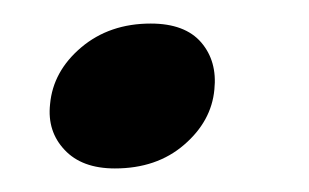

<svg xmlns="http://www.w3.org/2000/svg" viewBox="-20 -135 262 163"><path d="M77.5 8Q49.5 8 34.8 -7.8Q20 -23.5 22.5 -46.5Q25 -74.5 49 -94.8Q73 -115 108 -115Q137 -115 150.8 -99Q164.5 -83 162 -59Q159.5 -32 136.2 -12Q113 8 77.5 8Z"/></svg>

Font: Fraunces 72pt S050
Style: Italic
Weight: 400
Italic angle: -16°
Version: Version 1.000; ttfautohint (v1.8.3)